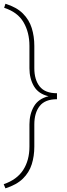

<svg xmlns="http://www.w3.org/2000/svg" viewBox="-20 -800 362 1035"><path d="M9.3 215.3 0 192.9Q71.3 168.5 105 116.2Q138.7 64 138.7 -9.8V-129.4Q138.7 -184.6 162.8 -226.3Q187 -268.1 241.7 -281.2Q187 -293.9 162.8 -335.4Q138.7 -377 138.7 -432.1V-552.7Q138.7 -625.5 106.7 -680.2Q74.7 -734.9 2.4 -757.8L9.3 -779.8Q69.3 -761.2 103.3 -727.3Q137.2 -693.4 151.1 -648.7Q165 -604 165 -552.7V-432.1Q165 -370.6 193.8 -334Q222.7 -297.4 287.1 -297.4V-265.1Q222.7 -265.1 193.8 -228.3Q165 -191.4 165 -129.4V-9.8Q165 41.5 151.1 85.7Q137.2 129.9 103.3 163.1Q69.3 196.3 9.3 215.3Z"/></svg>

Font: Vazirmatn FD Thin
Style: Regular
Weight: 100
Designer: Saber Rastikerdar
Foundry: Saber Rastikerdar
Version: Version 33.003